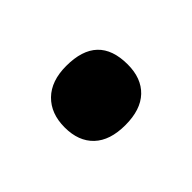

<svg xmlns="http://www.w3.org/2000/svg" viewBox="-49 -528 353 353"><g transform="rotate(45 127.5 -352.0)"><path d="M50 -352Q50 -434 128 -434Q164 -434 184 -413Q204 -392 204 -352Q204 -312 184 -291Q164 -270 128 -270Q92 -270 71 -291.5Q50 -313 50 -352Z"/></g></svg>

Font: Noto Sans Lao UI ExtCond
Style: Bold
Weight: 700
Width: 2
Designer: Monotype Design Team
Foundry: Monotype Imaging Inc.
Version: Version 2.000; ttfautohint (v1.8.4.7-5d5b)